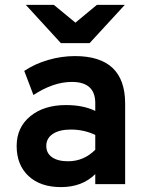

<svg xmlns="http://www.w3.org/2000/svg" viewBox="-20 -752 597 784"><path d="M229 12Q145 12 96.5 -33.2Q48 -78.5 48 -156Q48 -231.5 103.5 -277.2Q159 -323 249.5 -323Q320 -323 369 -299V-331Q369 -417.5 273.5 -417.5Q198 -417.5 116.5 -364L79 -462.5Q122.5 -491.5 176.8 -507.2Q231 -523 286 -523Q491 -523 491 -329V0H369V-41Q315.5 12 229 12ZM258 -93.5Q322 -93.5 369 -140.5V-201Q323 -223 269 -223Q222.5 -223 195.8 -205.2Q169 -187.5 169 -156Q169 -126.5 192.5 -110Q216 -93.5 258 -93.5ZM228.5 -576 85.5 -732H200L288 -659.5L375.5 -732H489.5L346 -576Z"/></svg>

Font: Overpass
Style: Bold
Weight: 700
Designer: Delve Withrington, Dave Bailey, Thomas Jockin
Foundry: Delve Fonts LLC
Version: Version 4.000; ttfautohint (v1.8.3)